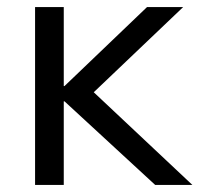

<svg xmlns="http://www.w3.org/2000/svg" viewBox="-20 -522 563 542"><path d="M79 0V-502H160V-279H162L395 -502H497L222 -240L224 -281L523 0H418L162 -236H160V0Z"/></svg>

Font: Mulish ExtraLight
Style: Regular
Weight: 400
Version: Version 3.603